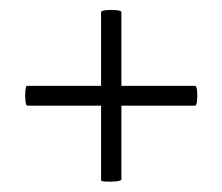

<svg xmlns="http://www.w3.org/2000/svg" viewBox="-20 -378 438 378"><path d="M34 -170Q31 -170 30 -180Q29 -190 30 -199.5Q31 -209 33 -209H364Q367 -209 368 -199.5Q369 -190 368 -180Q367 -170 364 -170ZM219 -25Q219 -22 209 -21Q199 -20 189 -20.5Q179 -21 179 -23V-354Q179 -357 189 -358Q199 -359 209 -358Q219 -357 219 -354Z"/></svg>

Font: Cormorant
Style: Italic
Weight: 400
Italic angle: -10°
Designer: Christian Thalmann (Catharsis Fonts)
Foundry: Catharsis Fonts
Version: Version 4.000